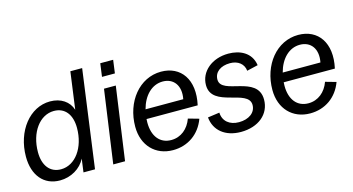

<svg xmlns="http://www.w3.org/2000/svg" viewBox="-78 -1026 2488 1352"><g transform="rotate(-15 1165.5 -350.0)"><path d="M220 12C300 12 373 -31 406 -97L393 0H477L574 -712H488L451 -441C431 -504 373 -544 294 -544C146 -544 30 -398 30 -211C30 -76 102 12 220 12ZM247 -62C166 -62 120 -124 120 -220C120 -364 199 -472 303 -472C383 -472 430 -412 430 -315C430 -171 351 -62 247 -62Z M610 0H696L771 -532H685ZM693 -616H787L800 -712H706Z M1044 12C1153 12 1241 -50 1279 -154L1201 -176C1176 -106 1121 -60 1050 -60C968 -60 918 -122 918 -222C918 -231 918 -239 919 -248H1292C1332 -428 1247 -544 1103 -544C945 -544 828 -398 828 -216C828 -79 916 12 1044 12ZM930 -316C955 -411 1017 -474 1097 -474C1175 -474 1224 -413 1205 -316Z M1539 12C1667 12 1754 -61 1754 -167C1754 -347 1473 -273 1473 -387C1473 -441 1519 -476 1588 -476C1646 -476 1687 -444 1692 -393L1773 -412C1759 -508 1676 -544 1594 -544C1474 -544 1385 -469 1385 -370C1385 -203 1666 -269 1666 -151C1666 -95 1615 -58 1543 -58C1475 -58 1428 -96 1426 -159L1340 -147C1349 -50 1425 12 1539 12Z M2044 12C2153 12 2241 -50 2279 -154L2201 -176C2176 -106 2121 -60 2050 -60C1968 -60 1918 -122 1918 -222C1918 -231 1918 -239 1919 -248H2292C2332 -428 2247 -544 2103 -544C1945 -544 1828 -398 1828 -216C1828 -79 1916 12 2044 12ZM1930 -316C1955 -411 2017 -474 2097 -474C2175 -474 2224 -413 2205 -316Z"/></g></svg>

Font: Ronzino Oblique
Style: Italic
Weight: 400
Italic angle: -8°
Designer: Nunzio Mazzaferro
Foundry: Collletttivo
Version: Version 1.000;Glyphs 3.3 (3337)